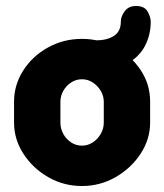

<svg xmlns="http://www.w3.org/2000/svg" viewBox="-20 -612 549 642"><path d="M254 10Q193 10 141.5 -19.5Q90 -49 58.5 -97.5Q27 -146 27 -202V-272Q27 -328 57.5 -376Q88 -424 140 -453Q192 -482 254 -482Q315 -482 367 -453.5Q419 -425 450.5 -377.5Q482 -330 482 -272V-202Q482 -147 450.5 -98.5Q419 -50 367 -20Q315 10 254 10ZM254 -125Q274 -125 290.5 -136Q307 -147 317 -164.5Q327 -182 327 -202V-272Q327 -291 317 -308Q307 -325 290.5 -336Q274 -347 254 -347Q234 -347 217.5 -336Q201 -325 191.5 -308Q182 -291 182 -272V-202Q182 -182 191.5 -164.5Q201 -147 217.5 -136Q234 -125 254 -125ZM299 -377V-477Q338 -477 361 -492Q384 -507 384 -539Q384 -557 397 -574.5Q410 -592 435 -592Q463 -592 473.5 -573.5Q484 -555 484 -539Q484 -496 465 -459Q446 -422 405.5 -399.5Q365 -377 299 -377Z"/></svg>

Font: Dosis ExtraLight ExtraBold
Style: Regular
Weight: 800
Version: Version 3.001; ttfautohint (v1.8.2)